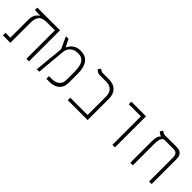

<svg xmlns="http://www.w3.org/2000/svg" viewBox="184 -1587 2561 2561"><g transform="rotate(45 1465.0 -306.0)"><path d="M505.4 0H457V-537.6H306.2Q219.7 -537.6 187.3 -497.6Q154.8 -457.5 154.8 -376V0H14.6V-48.3H106.4V-385.3Q106.4 -446.8 129.2 -483.6Q151.9 -520.5 180.7 -534.2V-537.6H145.5L76.7 -541V-585.9H505.4Z M653.3 0 694.3 -416.5 616.7 -585.9H666.5L717.8 -481.9H722.7Q732.9 -505.9 753.7 -530.5Q774.4 -555.2 808.6 -572Q842.8 -588.9 892.1 -588.9Q953.6 -588.9 991.5 -566.2Q1029.3 -543.5 1048.8 -507.3Q1068.4 -471.2 1075.4 -429.9Q1082.5 -388.7 1082.5 -352.1V-175.8Q1082.5 -110.4 1054.4 -71.8Q1026.4 -33.2 984.6 -16.6Q942.9 0 901.4 0H834V-49.8H891.1Q921.4 -49.8 954.6 -60.8Q987.8 -71.8 1010.7 -101.1Q1033.7 -130.4 1033.7 -185.1V-327.1Q1033.7 -387.7 1022.7 -436Q1011.7 -484.4 981 -512.7Q950.2 -541 891.1 -541Q827.6 -541 785.2 -506.1Q742.7 -471.2 737.3 -410.6L700.2 0Z M1237.8 0V-47.4H1564V-395Q1564 -463.9 1527.6 -500.7Q1491.2 -537.6 1426.3 -537.6H1303.2Q1274.9 -537.6 1257.6 -549.8Q1240.2 -562 1227.5 -573.2L1253.9 -611.8Q1265.1 -603.5 1280.3 -594.7Q1295.4 -585.9 1313.5 -585.9H1426.3Q1513.7 -585.9 1563 -538.6Q1612.3 -491.2 1612.3 -404.8V0Z M2079.6 0V-537.6H1851.1V-585.9H2127.9V0Z M2819.3 -467.3V0H2771V-451.7Q2771 -537.6 2698.2 -537.6H2526.4Q2497.1 -534.2 2484.4 -510.7Q2471.7 -487.3 2468.8 -456.5Q2465.8 -425.8 2465.8 -400.4V0H2417.5V-409.7Q2417.5 -460.4 2428.7 -491.9Q2439.9 -523.4 2457.5 -534.2V-539.1Q2437.5 -543 2424.1 -553.5Q2410.6 -564 2399.4 -573.2L2425.8 -611.8Q2437 -603.5 2452.1 -594.7Q2467.3 -585.9 2485.4 -585.9H2704.6Q2764.2 -585.9 2791.7 -556.4Q2819.3 -526.9 2819.3 -467.3Z"/></g></svg>

Font: Cascadia Code ExtraLight
Style: Regular
Weight: 200
Monospace: yes
Designer: Aaron Bell
Foundry: Saja Typeworks
Version: Version 2407.024; ttfautohint (v1.8.4)